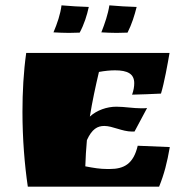

<svg xmlns="http://www.w3.org/2000/svg" viewBox="-20 -698 711 718"><path d="M78 -500C68 -429 64 -354 64 -280C64 -179 72 -81 84 0H575C594 -47 605 -90 615 -148L495 -153C479 -85 444 -66 390 -66H381C354 -66 330 -70 299 -76C300 -108 302 -141 305 -174C324 -216 345 -227 370 -227C401 -227 437 -206 474 -206H483L530 -294C523 -293 516 -293 509 -293C478 -293 445 -299 415 -299C380 -299 342 -286 316 -262C325 -318 337 -374 350 -429C372 -433 392 -435 410 -435C457 -435 482 -422 482 -387C482 -375 480 -361 474 -344C515 -345 540 -346 582 -348C594 -387 607 -459 614 -500ZM210 -678C206 -645 194 -610 180 -577C199 -576 219 -575 238 -575C252 -575 265 -576 278 -576C295 -608 305 -640 312 -672C278 -673 245 -675 210 -678ZM389 -678C384 -645 372 -610 359 -577C378 -576 397 -575 416 -575C429 -575 443 -576 457 -576C473 -608 483 -640 491 -672C456 -673 423 -675 389 -678Z"/></svg>

Font: Ruslan Display
Style: Regular
Weight: 400
Designer: Denis Masharov, Vladimir Rabdu
Foundry: Denis Masharov, Vladimir Rabdu
Version: Version 1.001